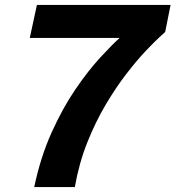

<svg xmlns="http://www.w3.org/2000/svg" viewBox="-20 -760 713 780"><path d="M119 0Q145 -123 190 -222.5Q235 -322 287 -398Q339 -474 387 -526Q435 -578 466 -606H101L130 -740H673L651 -630Q651 -630 629 -610Q607 -590 571.5 -552.5Q536 -515 493.5 -460Q451 -405 409.5 -335Q368 -265 334.5 -181Q301 -97 284 0Z"/></svg>

Font: Be Vietnam Pro
Style: Bold Italic
Weight: 700
Italic angle: -12°
Designer: Lam Bao, Tony Le, Vietanh Nguyen
Foundry: Yellow Type Foundry
Version: Version 1.002; ttfautohint (v1.8.3)